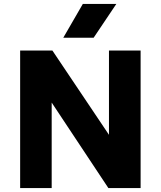

<svg xmlns="http://www.w3.org/2000/svg" viewBox="-20 -957 818 977"><path d="M82.5 0V-700H246.5L534.5 -271V-700H695.5V0H531.5L243 -435V0ZM302 -765 401.5 -937H572L456.5 -765Z"/></svg>

Font: Geologica
Style: Bold
Weight: 700
Designer: Sindre Bremnes, Frode Helland
Foundry: Monokrom Skriftforlag AS
Version: Version 1.010; ttfautohint (v1.8.4.7-5d5b);gftools[0.9.28]